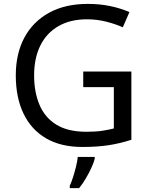

<svg xmlns="http://www.w3.org/2000/svg" viewBox="-20 -744 768 985"><path d="M407 -377H654V-27Q596 -8 537 1Q478 10 403 10Q292 10 216 -34.5Q140 -79 100.5 -161.5Q61 -244 61 -357Q61 -469 105 -551Q149 -633 231.5 -678.5Q314 -724 431 -724Q491 -724 544.5 -713Q598 -702 644 -682L610 -604Q572 -621 524.5 -633Q477 -645 426 -645Q341 -645 280 -610Q219 -575 187 -510.5Q155 -446 155 -357Q155 -272 182.5 -206.5Q210 -141 269 -104.5Q328 -68 424 -68Q471 -68 504 -73Q537 -78 564 -85V-297H407ZM466 70Q462 88 449.5 115.5Q437 143 420.5 171Q404 199 386 221H338V209Q346 192 354.5 165.5Q363 139 370 110.5Q377 82 379 61H466Z"/></svg>

Font: Noto Sans Gunjala Gondi
Style: Regular
Weight: 400
Designer: Ek Type
Foundry: Ek Type
Version: Version 1.004